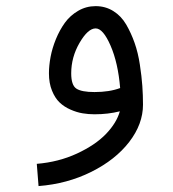

<svg xmlns="http://www.w3.org/2000/svg" viewBox="-20 -364 570 632"><path d="M375.5 -74.2Q368.7 -156.7 344 -213.6Q319.3 -270.5 294.9 -270.5Q269.5 -270.5 241.9 -223.1Q214.4 -175.8 214.4 -122.6Q214.4 -83.5 231.4 -72.3Q248.5 -61 291 -61Q340.3 -61 375.5 -74.2ZM294.9 -343.8Q327.1 -343.8 353 -327.6Q378.9 -311.5 395.3 -283.4Q411.6 -255.4 423.1 -222.7Q434.6 -189.9 440.4 -151.1Q446.3 -112.3 448.5 -81.3Q450.7 -50.3 450.7 -19.5Q450.7 44.4 405.3 103.3Q359.9 162.1 280.5 201.7Q201.2 241.2 106.9 248.5L101.1 175.3Q172.9 169.4 233.4 141.4Q293.9 113.3 328.9 76.9Q363.8 40.5 374.5 2.4Q335.9 12.2 291 12.2Q271 12.2 252 9Q232.9 5.9 212.2 -3.2Q191.4 -12.2 176.3 -26.6Q161.1 -41 151.1 -65.7Q141.1 -90.3 141.1 -122.6Q141.1 -147.9 146.5 -176.8Q151.9 -205.6 164.1 -235.4Q176.3 -265.1 193.6 -289.1Q210.9 -313 237.3 -328.4Q263.7 -343.8 294.9 -343.8Z"/></svg>

Font: AzarMehrMonospaced
Style: SerifBold
Weight: 1
Designer: Amin Abedi
Version: Version 1.00